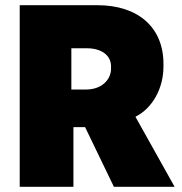

<svg xmlns="http://www.w3.org/2000/svg" viewBox="-20 -720 702 740"><path d="M56 0H263V-230H308L419 0H653L502 -270C566 -302 610 -377 610 -464V-474C610 -614 513 -700 355 -700H56ZM255 -375V-534H314C371 -534 408 -507 408 -464V-456C408 -411 370 -375 312 -375Z"/></svg>

Font: Fixel Text Black
Style: Regular
Weight: 900
Width: 4
Designer: AlfaBravo + MacPaw
Foundry: Kyrylo Tkachov, Marchela Mozhyna, Serhii Makarenko, Maria Weinstein, Zakhar Kryvoshyya
Version: Version 1.211